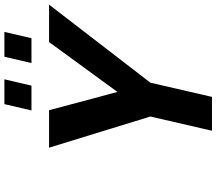

<svg xmlns="http://www.w3.org/2000/svg" viewBox="-74 -886 960 851"><g transform="rotate(-90 405.5 -460.0)"><path d="M465 -273 402 0H252L315 -273L177 -722H343L424 -419L645 -722H811ZM552 -800 580 -920H690L662 -800ZM342 -800 370 -920H480L452 -800Z"/></g></svg>

Font: Perun
Style: Bold Italic
Weight: 700
Italic angle: -12°
Foundry: Copyright (c) Stefan Peev, Context Ltd, 2016
Version: Version 1.027